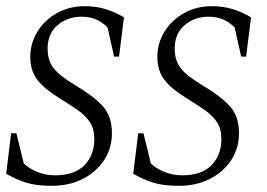

<svg xmlns="http://www.w3.org/2000/svg" viewBox="-20 -591 863 621"><path d="M147 10Q98 10 65.5 0Q33 -10 0 -29L16 -160H33L57 -62Q74 -46 100.5 -35Q127 -24 158 -24Q221 -24 253 -56.5Q285 -89 285 -142Q285 -174 271 -195.5Q257 -217 232 -234.5Q207 -252 173 -273Q124 -303 101 -332.5Q78 -362 78 -407Q78 -451 101 -488.5Q124 -526 164 -548.5Q204 -571 254 -571Q291 -571 321.5 -561.5Q352 -552 381 -535L365 -408H349L328 -502Q315 -516 294 -526.5Q273 -537 244 -537Q198 -537 166 -509.5Q134 -482 134 -434Q134 -396 153 -371Q172 -346 224 -315Q283 -280 312.5 -247.5Q342 -215 342 -160Q342 -112 317 -73.5Q292 -35 248 -12.5Q204 10 147 10ZM558 10Q509 10 476.5 0Q444 -10 411 -29L427 -160H444L468 -62Q485 -46 511.5 -35Q538 -24 569 -24Q632 -24 664 -56.5Q696 -89 696 -142Q696 -174 682 -195.5Q668 -217 643 -234.5Q618 -252 584 -273Q535 -303 512 -332.5Q489 -362 489 -407Q489 -451 512 -488.5Q535 -526 575 -548.5Q615 -571 665 -571Q702 -571 732.5 -561.5Q763 -552 792 -535L776 -408H760L739 -502Q726 -516 705 -526.5Q684 -537 655 -537Q609 -537 577 -509.5Q545 -482 545 -434Q545 -396 564 -371Q583 -346 635 -315Q694 -280 723.5 -247.5Q753 -215 753 -160Q753 -112 728 -73.5Q703 -35 659 -12.5Q615 10 558 10Z"/></svg>

Font: Spectral SC Light
Style: Italic
Weight: 300
Italic angle: -10°
Designer: Jean-Baptiste Levee
Foundry: Production Type
Version: Version 2.001